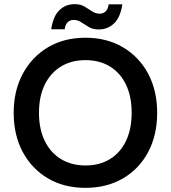

<svg xmlns="http://www.w3.org/2000/svg" viewBox="-20 -894 824 926"><path d="M392 12Q289 12 211.5 -33.5Q134 -79 90 -160.5Q46 -242 46 -350Q46 -457 90 -538.5Q134 -620 211.5 -666Q289 -712 392 -712Q495 -712 573 -666Q651 -620 694.5 -538.5Q738 -457 738 -350Q738 -242 694.5 -160.5Q651 -79 573 -33.5Q495 12 392 12ZM392 -96Q460 -96 510 -126.5Q560 -157 587.5 -214Q615 -271 615 -350Q615 -429 587.5 -486Q560 -543 510 -573.5Q460 -604 392 -604Q325 -604 274.5 -573.5Q224 -543 196 -486Q168 -429 168 -350Q168 -271 196 -214Q224 -157 274.5 -126.5Q325 -96 392 -96ZM456 -752Q428 -752 408.5 -763.5Q389 -775 372 -786.5Q355 -798 335 -798Q318 -798 306.5 -787Q295 -776 292 -753H227Q236 -815 266 -844.5Q296 -874 340 -874Q368 -874 387.5 -862.5Q407 -851 424 -839.5Q441 -828 461 -828Q478 -828 489.5 -839Q501 -850 504 -873H570Q561 -811 530.5 -781.5Q500 -752 456 -752Z"/></svg>

Font: DM Sans 17pt SemiBold
Style: Regular
Weight: 600
Version: Version 4.004;gftools[0.9.30]